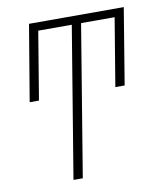

<svg xmlns="http://www.w3.org/2000/svg" viewBox="-82 -590 765 874"><g transform="rotate(-10 300.0 -152.5)"><path d="M187 215 302 -482H147L95 -168H52L111 -520H549L491 -168H448L500 -482H345L230 215Z"/></g></svg>

Font: Iosevka SS04 XLt Ex Obl
Style: Regular
Weight: 200
Width: 7
Italic angle: -9°
Monospace: yes
Designer: Belleve Invis
Foundry: Belleve Invis
Version: Version 19.0.0; ttfautohint (v1.8.4)